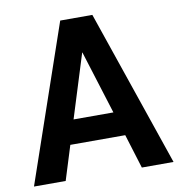

<svg xmlns="http://www.w3.org/2000/svg" viewBox="-80 -785 805 859"><g transform="rotate(-10 322.5 -355.5)"><path d="M413 -265 323 -553H322L232 -265ZM639.5 0H495.5L447.5 -155.5H198L149.5 0H5.5L250 -711H396Z"/></g></svg>

Font: Roberto Sans
Style: Bold
Weight: 700
Designer: Google (font) & Cristiano Sobral (main changes)
Version: Version 1.000;October 12, 2021;FontCreator 14.0.0.2814 64-bi